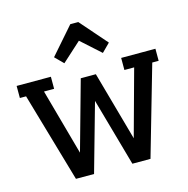

<svg xmlns="http://www.w3.org/2000/svg" viewBox="-117 -933 1021 1045"><g transform="rotate(-15 393.0 -410.5)"><path d="M784 -572H591V-504H646L544 -132L435 -522H350L241 -132L138 -504H195V-572H2V-504H37L183 0H285L393 -383L501 0H603L748 -504H784ZM285 -624 393 -722 502 -624 548 -670 416 -821H371L239 -670Z"/></g></svg>

Font: Glegoo
Style: Bold
Weight: 700
Version: Version 2.0.1; ttfautohint (v0.9) -r 48 -G 60